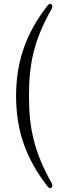

<svg xmlns="http://www.w3.org/2000/svg" viewBox="-20 -809 322 1014"><path d="M252 182C258 175 258 167 252 157C162 -5 133 -128 133 -302C133 -475 160 -598 252 -761C258 -771 258 -780 252 -786C247 -792 238 -789 230 -778C119 -635 65 -487 65 -302C65 -116 119 31 230 174C238 185 247 188 252 182Z"/></svg>

Font: 寒蝉锦书宋 CompactLight
Style: Bold
Weight: 400
Width: 4
Designer: 寒蝉锦书宋{Warren} 思源宋体{Ryoko NISHIZUKA 西塚涼子 (kana & ideographs); Frank Grießhammer (Latin, Greek & Cyrillic); Wenlong ZHANG 
Foundry: Adobe & ChillType
Version: Version 2.000;Glyphs 3.1.1 (3135)